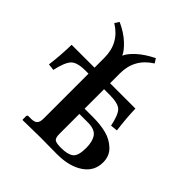

<svg xmlns="http://www.w3.org/2000/svg" viewBox="-185 -815 950 950"><g transform="rotate(45 290.0 -340.5)"><path d="M294.9 -255.9H353Q406.2 -255.9 447 -245.4Q487.8 -234.9 517.8 -206.5Q547.9 -178.2 547.9 -132.8Q547.9 -70.8 495.4 -35.4Q442.9 0 356.9 0L238.8 -1L118.2 1L116.2 -1V-23.9Q116.2 -32.7 124 -33.2H143.1Q167 -33.2 176.5 -43.7Q186 -54.2 186 -77.1V-392.1H164.1Q106 -392.1 85 -369.6Q64 -347.2 49.8 -282.2L15.1 -286.1Q24.9 -361.3 25.9 -434.1H186V-503.9Q186 -606 99.1 -659.2L113.8 -682.1Q164.6 -659.2 197.8 -628.2Q231 -597.2 241.2 -573.2Q251 -597.2 283 -626.5Q314.9 -655.8 367.2 -682.1L381.8 -659.2Q294.9 -605 294.9 -503.9V-434.1H472.2Q474.1 -367.2 483.9 -293L446.8 -289.1Q433.6 -353 413.3 -372.6Q393.1 -392.1 333 -392.1H294.9ZM438 -124Q438 -168.9 420.4 -194.1Q402.8 -219.2 354 -219.2H294.9V-79.1Q294.9 -52.2 304.9 -44.2Q314.9 -36.1 350.1 -36.1Q395 -36.1 416.5 -52Q438 -67.9 438 -124Z"/></g></svg>

Font: Linux Libertine
Style: Bold
Weight: 700
Designer: Philipp H. Poll
Foundry: Philipp H. Poll
Version: Version 5.0.3